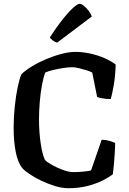

<svg xmlns="http://www.w3.org/2000/svg" viewBox="-20 -994 679 1014"><path d="M341 0Q308 0 270.5 -11.5Q233 -23 197.5 -40Q162 -57 135.5 -75Q109 -93 98 -106Q74 -135 63 -192Q52 -249 52 -318Q52 -375 58 -432Q64 -489 73.5 -534Q83 -579 93 -602Q115 -623 149.5 -644Q184 -665 224.5 -682Q265 -699 305.5 -709.5Q346 -720 379 -720Q417 -720 457.5 -711Q498 -702 533 -686.5Q568 -671 591 -653Q589 -590 580.5 -542.5Q572 -495 565 -471Q538 -471 519 -475Q500 -479 493 -482L467 -611Q456 -617 436.5 -623Q417 -629 396.5 -634Q376 -639 363 -639Q343 -639 316 -635Q289 -631 263 -625Q237 -619 219 -611Q209 -585 201.5 -544Q194 -503 190 -456Q186 -409 186 -365Q186 -299 194.5 -239.5Q203 -180 217 -150Q226 -139 253.5 -123.5Q281 -108 312.5 -96.5Q344 -85 368 -85Q390 -85 418.5 -87.5Q447 -90 461 -94L517 -256Q538 -256 558 -250Q578 -244 588 -239Q588 -215 586 -184.5Q584 -154 581.5 -124.5Q579 -95 576 -74Q559 -60 525.5 -42.5Q492 -25 445 -12.5Q398 0 341 0ZM282 -769Q269 -772 258.5 -780.5Q248 -789 243 -796Q277 -849 309 -889.5Q341 -930 365.5 -952Q390 -974 400 -974Q409 -974 422 -964Q435 -954 447 -938.5Q459 -923 465 -907Z"/></svg>

Font: Texturina 72pt
Style: Bold
Weight: 700
Designer: Guillermo Torres Carreño
Foundry: Omnibus-Type
Version: Version 1.002; ttfautohint (v1.8.3)